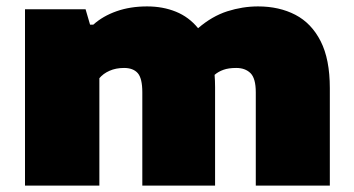

<svg xmlns="http://www.w3.org/2000/svg" viewBox="-20 -579 1103 599"><path d="M58 0V-550H247L261 -502H271Q301 -529 343.8 -544Q386.5 -559 439 -559Q488 -559 528.8 -542.5Q569.5 -526 598 -491Q641.5 -528.5 689.2 -543.8Q737 -559 785 -559Q851 -559 901.5 -532.8Q952 -506.5 980.5 -450.2Q1009 -394 1009 -304V0H778V-291Q778 -334.5 761.5 -350.8Q745 -367 717 -367Q693 -367 677 -361.2Q661 -355.5 649.5 -345.5Q651 -327 651 -307V0H424V-291Q424 -334.5 409.8 -350.8Q395.5 -367 367 -367Q341.5 -367 321.8 -358.2Q302 -349.5 290 -335V0Z"/></svg>

Font: Encode Sans Expanded Black
Style: Regular
Weight: 900
Width: 7
Designer: Multiple Designers
Foundry: Impallari Type
Version: Version 3.000; ttfautohint (v1.8.3) -l 8 -r 50 -G 200 -x 14 